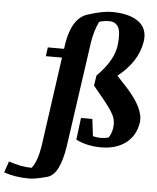

<svg xmlns="http://www.w3.org/2000/svg" viewBox="-200 -816 896 1093"><g transform="rotate(5 248.0 -270.0)"><path d="M393.6 -762.7Q495.1 -762.7 548.3 -723.4Q601.6 -684.1 589.4 -607.9Q570.3 -492.7 457.5 -403.8L522 -334.5Q619.6 -223.6 607.9 -148.9Q595.7 -71.8 540 -30.5Q484.4 10.7 401.4 10.7Q318.4 10.7 256.3 -21L272 -146H336.9L348.6 -48.8Q372.1 -43 389.2 -43Q420.4 -43 439 -49.8Q453.6 -72.8 458.5 -99.1Q466.8 -143.6 447.3 -181.4Q427.7 -219.2 374.5 -281.7L329.6 -336.4L338.9 -394.5Q435.5 -491.2 444.8 -581.5Q452.1 -654.8 435.8 -681.9Q419.4 -709 385.7 -709Q352.1 -709 327.1 -700.2Q300.8 -646 290.5 -576.7L205.1 22.9Q179.7 185.1 111.3 204.1Q43 223.1 7.8 223.1Q-74.7 223.1 -136.7 200.2L-114.7 136.2Q-44.9 161.1 16.6 161.1Q48.3 120.6 62 36.1L134.3 -479H42L48.8 -529.8H141.6L146 -561Q170.4 -707 256.1 -734.9Q341.8 -762.7 393.6 -762.7Z"/></g></svg>

Font: NoticiaText-BoldItalic
Style: Bold Italic
Weight: 700
Italic angle: -8°
Designer: JM Sole
Foundry: JM Sole
Version: Version 1.003